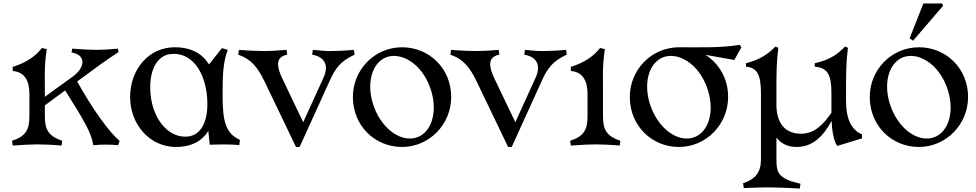

<svg xmlns="http://www.w3.org/2000/svg" viewBox="-20 -840 5677 1117"><path d="M400 -557 396 -535C486 -519 473 -445 404 -395L241 -277V-330C241 -396 237 -456 252 -554L224 -561C186 -512 132 -475 54 -451V-427C129 -421 151 -362 151 -293V-162C151 -86 130 -47 50 -21L54 7C115 2 165 0 197 0C229 0 289 2 338 7L342 -21C262 -48 241 -86 241 -162V-227L359 -314C475 -130 510 -69 523 5C566 0 624 0 667 5L676 -20C615 -71 516 -209 429 -366L459 -388C526 -438 597 -490 670 -537L666 -557C617 -552 574 -550 542 -550C510 -550 461 -552 400 -557Z M1372 4 1376 -26C1296 -63 1275 -126 1275 -282C1275 -408 1277 -473 1305 -550L1271 -560L1196 -465C1158 -527 1094 -565 996 -565C847 -565 737 -438 737 -276C737 -113 854 15 1003 15C1096 15 1156 -21 1192 -78L1200 2C1258 0 1323 -1 1372 4ZM1182 -301C1200 -162 1164 -49 1064 -45C952 -41 869 -154 856 -291C843 -428 893 -514 968 -525C1074 -540 1160 -455 1182 -301Z M1370 -550 1366 -522C1442 -496 1481 -446 1520 -364L1702 15H1723L1899 -372C1932 -445 1963 -485 2043 -522L2039 -550C1990 -545 1934 -543 1902 -543C1870 -543 1851 -545 1800 -550L1796 -522C1876 -508 1892 -453 1862 -388L1744 -129L1623 -382C1590 -451 1580 -508 1651 -522L1647 -550C1588 -545 1551 -543 1519 -543C1487 -543 1431 -545 1370 -550Z M2319 15C2476 15 2605 -115 2605 -276C2605 -443 2476 -565 2319 -565C2161 -565 2033 -436 2033 -276C2033 -108 2161 15 2319 15ZM2406 -41C2321 -11 2209 -79 2157 -215C2106 -350 2143 -477 2230 -508C2316 -537 2429 -471 2480 -337C2532 -200 2494 -71 2406 -41Z M2604 -550 2600 -522C2676 -496 2715 -446 2754 -364L2936 15H2957L3133 -372C3166 -445 3197 -485 3277 -522L3273 -550C3224 -545 3168 -543 3136 -543C3104 -543 3085 -545 3034 -550L3030 -522C3110 -508 3126 -453 3096 -388L2978 -129L2857 -382C2824 -451 2814 -508 2885 -522L2881 -550C2822 -545 2785 -543 2753 -543C2721 -543 2665 -545 2604 -550Z M3297 -21 3301 7C3362 2 3412 0 3444 0C3476 0 3536 2 3585 7L3589 -21C3509 -48 3488 -86 3488 -162V-330C3488 -396 3484 -456 3499 -554L3471 -561C3433 -512 3379 -475 3301 -451V-427C3376 -421 3398 -362 3398 -293V-162C3398 -86 3377 -47 3297 -21Z M3930 15C4087 15 4216 -115 4216 -276C4216 -383 4163 -471 4084 -521L4252 -491L4293 -565L4284 -579C4171 -561 4061 -565 3930 -565C3772 -565 3644 -436 3644 -276C3644 -108 3772 15 3930 15ZM4017 -41C3932 -11 3820 -79 3768 -215C3717 -350 3754 -477 3841 -508C3927 -537 4040 -471 4091 -337C4143 -200 4105 -71 4017 -41Z M4614 15C4705 15 4768 -43 4818 -137C4820 -81 4831 -16 4851 9L4995 -35V-58C4935 -84 4902 -144 4902 -253V-301C4902 -407 4902 -477 4913 -562L4896 -569C4851 -523 4810 -493 4720 -472V-452C4795 -446 4817 -406 4817 -297V-184C4774 -122 4722 -62 4640 -62C4548 -62 4497 -123 4497 -231V-301C4497 -407 4497 -477 4508 -562L4491 -569C4446 -523 4400 -493 4320 -472V-452C4385 -446 4407 -406 4407 -297V88C4407 164 4373 203 4303 226L4307 254C4358 252 4414 250 4446 250C4478 250 4554 252 4633 257L4637 229C4507 200 4497 164 4497 88V-40C4523 -5 4562 15 4614 15Z M5326 15C5483 15 5612 -115 5612 -276C5612 -443 5483 -565 5326 -565C5168 -565 5040 -436 5040 -276C5040 -108 5168 15 5326 15ZM5413 -41C5328 -11 5216 -79 5164 -215C5113 -350 5150 -477 5237 -508C5323 -537 5436 -471 5487 -337C5539 -200 5501 -71 5413 -41ZM5272 -617 5292 -603 5467 -807 5460 -820H5352Z"/></svg>

Font: Basteleur Moonlight
Style: Regular
Weight: 300
Designer: Keussel
Foundry: Keussel Studio
Version: Version 1.300;Glyphs 3.2 (3192)